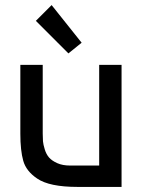

<svg xmlns="http://www.w3.org/2000/svg" viewBox="-20 -735 563 755"><path d="M458 0H285Q174 0 126 -33Q83 -62 71.5 -102.5Q60 -143 60 -209V-480H148V-210Q148 -192 149 -179.5Q150 -167 156 -147.5Q162 -128 173 -115.5Q184 -103 205 -93.5Q226 -84 256 -84H370V-480H458ZM301 -567 249 -525 121 -653 183 -715Z"/></svg>

Font: Baumans
Style: Regular
Weight: 400
Designer: Henadij Zarechnjuk
Foundry: Cyreal (www.cyreal.org)
Version: Version 001.001